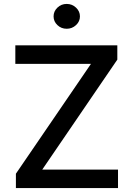

<svg xmlns="http://www.w3.org/2000/svg" viewBox="-20 -958 679 978"><path d="M61 0V-73.2L443.4 -632.8H58.1V-727.1H577.6V-654.3L195.3 -94.2H581.1V0ZM319.8 -811.5Q292 -811.5 272.5 -830.1Q252.9 -848.6 252.9 -874.5Q252.9 -900.4 272.5 -919.2Q292 -938 319.8 -938Q347.2 -938 367.2 -919.2Q387.2 -900.4 387.2 -874.5Q387.2 -848.6 367.2 -830.1Q347.2 -811.5 319.8 -811.5Z"/></svg>

Font: Karasuma Gothic
Style: Regular
Weight: 500
Designer: Rasmus Andersson / Ryoko Nishizuka
Foundry: Genbu
Version: Version 1.00